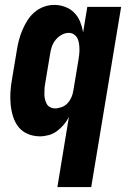

<svg xmlns="http://www.w3.org/2000/svg" viewBox="-20 -548 540 783"><path d="M214 215 261 -71Q253 -55 240.5 -40Q228 -25 212.5 -13.5Q197 -2 178.5 3Q160 8 143 8Q117 8 94 -1.5Q71 -11 56 -29.5Q41 -48 33.5 -72Q26 -96 23.5 -121Q21 -146 22.5 -172Q24 -198 29 -225L49 -345Q52 -365 57.5 -385.5Q63 -406 71.5 -426Q80 -446 92 -465Q104 -484 121 -498.5Q138 -513 159 -520.5Q180 -528 201 -528Q224 -528 245.5 -520Q267 -512 282.5 -496.5Q298 -481 306.5 -460Q315 -439 319 -416L336 -520H474L352 215ZM204 -106Q217 -106 231 -111Q245 -116 255 -126.5Q265 -137 271 -150.5Q277 -164 279 -178L299 -298Q301 -310 302.5 -321.5Q304 -333 304 -345Q304 -357 302.5 -368.5Q301 -380 296.5 -390Q292 -400 282.5 -407Q273 -414 261 -414Q246 -414 231.5 -406Q217 -398 206.5 -385Q196 -372 191 -356.5Q186 -341 184 -326L164 -206Q162 -195 161.5 -184.5Q161 -174 161 -163.5Q161 -153 163.5 -143Q166 -133 170.5 -124.5Q175 -116 184 -111Q193 -106 204 -106Z"/></svg>

Font: Iosevka Term Curly Heavy
Style: Italic
Weight: 900
Italic angle: -9°
Designer: Belleve Invis
Foundry: Belleve Invis
Version: Version 32.3.0